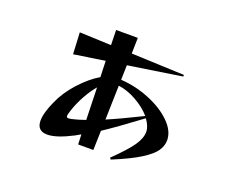

<svg xmlns="http://www.w3.org/2000/svg" viewBox="-105 -779 1211 997"><g transform="rotate(20 500.0 -281.0)"><path d="M709 -158Q709 -188 683 -224Q557 -130 486 -83L483 24H399L397 -31L367 -14Q280 31 230 31Q173 31 173 -26Q173 -69 205 -139Q232 -200 283.5 -256.5Q335 -313 388 -344L385 -433L214 -407L208 -526L383 -519L381 -602H501L499 -515L792 -503L791 -494L496 -449L494 -368Q576 -363 653 -331.5Q730 -300 778 -252.5Q826 -205 826 -154Q826 -123 806.5 -94.5Q787 -66 734.5 -33Q682 0 585 40L578 32Q650 -38 679.5 -80Q709 -122 709 -158ZM305 -86Q315 -86 344 -94Q354 -96 395 -110L390 -288Q364 -258 340 -214.5Q316 -171 301 -125Q294 -102 294 -96Q294 -86 305 -86ZM676 -234Q644 -271 594 -299.5Q544 -328 493 -335L488 -146Q561 -177 676 -234Z"/></g></svg>

Font: Tiejili SC
Style: Regular
Weight: 400
Designer: Buernia
Foundry: Ershou Xiaoxi Press
Version: Version 1.100